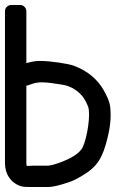

<svg xmlns="http://www.w3.org/2000/svg" viewBox="-43 -736 465 772"><path d="M63 -482V-691C63 -702 54 -716 38 -716H2C-9 -716 -23 -707 -23 -691V-80C-23 -37 -1 -2 39 12C52 16 66 16 85 16H150C170 16 197 9 236 -4C251 -9 268 -18 288 -30C348 -65 370 -101 390 -184C399 -221 405 -262 400 -307C397 -330 387 -350 373 -375C348 -418 308 -452 253 -472C231 -480 160 -491 118 -491C103 -491 85 -489 63 -482ZM63 -392C63 -392 67 -392 70 -393L87 -399C99 -403 112 -405 124 -405C150 -405 177 -400 204 -396C233 -392 260 -380 285 -353C294 -343 303 -328 311 -308C323 -277 307 -179 289 -143C278 -122 247 -99 191 -80C171 -73 157 -70 150 -70H92C76 -70 66 -68 65 -69C65 -69 63 -72 63 -80Z"/></svg>

Font: Reckless Catfish
Style: Heavy
Weight: 400
Foundry: Cannot Into Space Fonts
Version: Version 0.2894